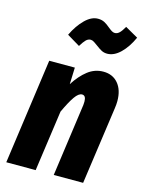

<svg xmlns="http://www.w3.org/2000/svg" viewBox="-119 -862 707 934"><g transform="rotate(15 235.0 -395.0)"><path d="M451 -427Q451 -410 448 -390L393 0H245L296 -366Q297 -372 297 -383Q297 -414 277 -414Q260 -414 241 -387Q222 -360 197 -306L154 0H6L80 -531H209L206 -447Q236 -494 271 -521Q306 -548 349 -548Q396 -548 423.5 -515.5Q451 -483 451 -427ZM285 -663Q276 -670 266.5 -676Q257 -682 249 -682Q236 -682 225.5 -671.5Q215 -661 201 -638L136 -677Q160 -727 192 -758.5Q224 -790 257 -790Q276 -790 290 -782.5Q304 -775 319 -762Q330 -753 337.5 -748.5Q345 -744 353 -744Q365 -744 375.5 -754Q386 -764 399 -787L464 -750Q441 -699 409 -668Q377 -637 343 -637Q327 -637 314.5 -643.5Q302 -650 285 -663Z"/></g></svg>

Font: Fira Sans Extra Condensed
Style: Bold Italic
Weight: 700
Width: 3
Italic angle: -8°
Designer: Carrois Corporate & Edenspiekermann AG
Foundry: Carrois Corporate GbR & Edenspiekermann AG
Version: Version 4.203